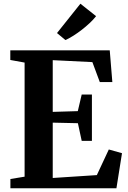

<svg xmlns="http://www.w3.org/2000/svg" viewBox="-20 -1014 688 1034"><path d="M112.5 -62.5V-677L35.5 -691V-743H571L585 -572H517.5L477.5 -679.5L264 -690V-411.5L399 -415.5L420 -505H475V-255.5H420L399.5 -350.5L264 -353.5V-55.5L501.5 -71L566 -209L637 -189L607 0H36V-50ZM332 -798.5 287 -836 413 -994 497.5 -927Q483 -908.5 463 -889.8Q443 -871 420.8 -853.8Q398.5 -836.5 376 -822.2Q353.5 -808 333 -798.5Z"/></svg>

Font: Merriweather 48pt
Style: Bold
Weight: 700
Version: Version 2.100